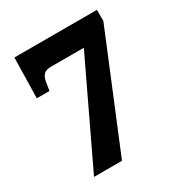

<svg xmlns="http://www.w3.org/2000/svg" viewBox="-168 -836 904 957"><g transform="rotate(-30 284.5 -357.0)"><path d="M97 0 375 -583H185Q158 -583 144.5 -570Q131 -557 127 -532L119 -482H46L51 -714H526V-650L258 0Z"/></g></svg>

Font: Noto Serif Hebrew Black
Style: Regular
Weight: 900
Version: Version 2.003